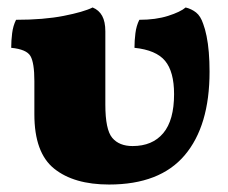

<svg xmlns="http://www.w3.org/2000/svg" viewBox="-20 -487 611 514"><path d="M272 7Q178 7 125 -35.5Q72 -78 72 -181V-270Q72 -319 61.5 -337Q51 -355 10 -359Q10 -378 12.5 -398Q15 -418 23 -434Q97 -434 150.5 -444.5Q204 -455 228 -467Q245 -460 253.5 -444.5Q262 -429 262 -403V-207Q262 -140 280.5 -118Q299 -96 335 -96Q388 -96 417 -130.5Q446 -165 446 -235Q446 -295 422 -324Q398 -353 340 -359Q340 -378 342.5 -398Q345 -418 353 -434Q397 -434 430 -444.5Q463 -455 477 -467Q493 -463 505 -453.5Q517 -444 524 -423Q529 -410 533 -390.5Q537 -371 539 -347Q541 -323 541 -295Q541 -150 474.5 -71.5Q408 7 272 7Z"/></svg>

Font: Vollkorn Black
Style: Regular
Weight: 900
Designer: Friedrich Althausen
Foundry: Friedrich Althausen
Version: Version 5.000